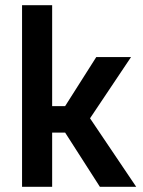

<svg xmlns="http://www.w3.org/2000/svg" viewBox="-20 -720 550 740"><path d="M231 -209H181V0H65V-700H181V-311H231L351 -500H485L327 -264L505 0H365Z"/></svg>

Font: Retni Sans
Style: Bold
Weight: 700
Designer: Vitaly Kuzmin
Foundry: ParaType Ltd.
Version: Version 1.00;March 2, 2019;FontCreator 11.5.0.2425 64-bit; t